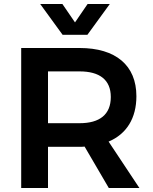

<svg xmlns="http://www.w3.org/2000/svg" viewBox="-20 -940 763 960"><path d="M293 -766H417L529 -920H418L355 -828L292 -920H181ZM524 0H677L523 -232C613 -270 662 -349 662 -459C662 -613 559 -700 378 -700H86V0H220V-206H378C387 -206 395 -206 403 -207ZM220 -324V-583H378C478 -583 534 -541 534 -455C534 -367 478 -324 378 -324Z"/></svg>

Font: Montserrat_SPRD_medium Medium
Style: Regular
Weight: 400
Designer: Julieta Ulanovsky edited by Nelly Hempel
Foundry: Julieta Ulanovsky
Version: Version 4.000;PS 004.000;hotconv 1.0.88;makeotf.lib2.5.64775